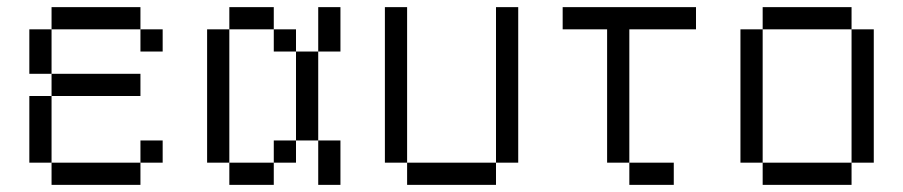

<svg xmlns="http://www.w3.org/2000/svg" viewBox="-20 -520 2540 540"><path d="M437.5 -62.5V-125H375V-62.5H125V0H375V-62.5ZM375 -250V-312.5H125V-250H62.5V-62.5H125V-250ZM437.5 -375V-437.5H375V-375ZM125 -312.5Q125 -312.5 125 -437.5H62.5Q62.5 -437.5 62.5 -312.5ZM125 -437.5H375V-500H125Z M625 -62.5V0H750V-62.5ZM625 -62.5Q625 -62.5 625 -437.5H562.5Q562.5 -437.5 562.5 -62.5ZM750 -62.5H812.5V-125H750ZM875 -125Q875 -125 875 0H937.5Q937.5 0 937.5 -125ZM812.5 -125H875Q875 -125 875 -375H812.5Q812.5 -375 812.5 -125ZM812.5 -375V-437.5H750V-375ZM875 -375H937.5Q937.5 -375 937.5 -500H875Q875 -500 875 -375ZM625 -437.5H750V-500H625Z M1125 -62.5V0H1375V-62.5ZM1125 -62.5V-500H1062.5V-62.5ZM1375 -62.5H1437.5V-500H1375Z M1875 0V-62.5H1750V0ZM1937.5 -437.5V-500H1562.5V-437.5H1687.5Q1687.5 -437.5 1687.5 -62.5H1750Q1750 -62.5 1750 -437.5Z M2125 -62.5V0H2375V-62.5ZM2125 -62.5Q2125 -62.5 2125 -437.5H2062.5Q2062.5 -437.5 2062.5 -62.5ZM2375 -62.5H2437.5Q2437.5 -62.5 2437.5 -437.5H2375Q2375 -437.5 2375 -62.5ZM2125 -437.5H2375V-500H2125Z"/></svg>

Font: Unifont
Style: Regular
Weight: 500
Version: Version 13.0.05